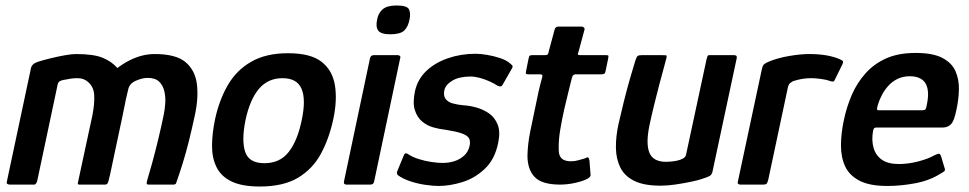

<svg xmlns="http://www.w3.org/2000/svg" viewBox="-20 -673 3533 700"><path d="M518 -389Q499 -389 475 -378.5Q451 -368 447 -345L439 -311Q426 -245 412.5 -183.5Q399 -122 390 -77.5Q381 -33 376 -15Q375 -10 372.5 -5Q370 0 362 0H269Q262 0 264 -7L317 -253Q325 -294 323.5 -325.5Q322 -357 300 -375Q285 -388 263 -388Q241 -388 221 -383Q215 -383 203.5 -379.5Q192 -376 190 -364L116 -15Q115 -10 112 -5Q109 0 105 0H16Q12 0 7.5 -2Q3 -4 5 -11L93 -425Q95 -433 101 -438.5Q107 -444 119 -448Q138 -454 164.5 -460.5Q191 -467 216.5 -471.5Q242 -476 257 -476Q321 -476 354 -462.5Q387 -449 408 -425Q429 -441 451.5 -452.5Q474 -464 497 -470Q520 -476 544 -476Q622 -476 657 -446Q692 -416 698 -365Q704 -314 690 -251Q679 -200 668.5 -158Q658 -116 646.5 -79Q635 -42 622 -5Q620 0 612 0H522Q516 0 515 -3Q514 -6 517 -17Q525 -43 535.5 -81.5Q546 -120 557 -165.5Q568 -211 577 -255Q581 -274 582.5 -297Q584 -320 579 -341Q574 -362 560 -375.5Q546 -389 518 -389Z M927 7Q863 7 825 -11Q787 -29 770 -62.5Q753 -96 753 -140.5Q753 -185 764 -238Q779 -308 810.5 -362.5Q842 -417 896 -448Q950 -479 1030 -479Q1112 -479 1152 -448Q1192 -417 1201 -362.5Q1210 -308 1195 -238Q1180 -168 1150 -112.5Q1120 -57 1066.5 -25Q1013 7 927 7ZM944 -78Q1001 -78 1033 -119.5Q1065 -161 1080 -235Q1096 -310 1079.5 -349Q1063 -388 1010 -388Q957 -388 924 -349Q891 -310 875 -235Q860 -160 874 -119Q888 -78 944 -78Z M1473 -602Q1468 -575 1453.5 -561.5Q1439 -548 1403 -548Q1369 -548 1359 -561.5Q1349 -575 1355 -602Q1359 -625 1375 -639Q1391 -653 1426 -653Q1464 -653 1471 -639Q1478 -625 1473 -602ZM1344 -11Q1342 0 1330 0H1243Q1232 0 1234 -11L1329 -461Q1332 -472 1343 -472H1430Q1435 -472 1438 -469Q1441 -466 1439 -461Z M1452 -106Q1455 -115 1460.5 -114Q1466 -113 1471 -109Q1485 -100 1507 -93Q1529 -86 1552.5 -82.5Q1576 -79 1594 -79Q1617 -79 1637 -85.5Q1657 -92 1672 -105.5Q1687 -119 1692 -141Q1696 -159 1689.5 -169.5Q1683 -180 1662.5 -187Q1642 -194 1604 -200Q1583 -202 1560 -208.5Q1537 -215 1519 -230Q1501 -245 1492.5 -271.5Q1484 -298 1493 -341Q1503 -385 1535 -415Q1567 -445 1614 -461Q1661 -477 1714 -477Q1731 -477 1755.5 -473Q1780 -469 1804 -461Q1828 -453 1843 -439Q1849 -434 1849 -430.5Q1849 -427 1845 -421L1813 -365Q1808 -354 1795 -360Q1783 -368 1765.5 -376Q1748 -384 1729.5 -389Q1711 -394 1696 -394Q1655 -394 1630 -379.5Q1605 -365 1600 -344Q1596 -324 1604.5 -312.5Q1613 -301 1630.5 -296Q1648 -291 1671 -289Q1692 -288 1717 -281Q1742 -274 1763 -259.5Q1784 -245 1794.5 -218.5Q1805 -192 1796 -151Q1784 -92 1747.5 -57.5Q1711 -23 1665.5 -9Q1620 5 1578 5Q1560 5 1531.5 1Q1503 -3 1476 -12Q1449 -21 1431 -34Q1425 -40 1428 -48Z M2022 0Q1956 0 1929.5 -27.5Q1903 -55 1903 -106Q1904 -148 1913 -193Q1922 -238 1932 -284Q1938 -314 1943.5 -339Q1949 -364 1957 -392Q1960 -402 1950 -402H1906Q1900 -402 1898 -404Q1896 -406 1898 -414L1907 -459Q1909 -469 1912 -470.5Q1915 -472 1923 -472H1968Q1975 -472 1977.5 -475.5Q1980 -479 1981 -487L2002 -565Q2005 -576 2015 -576H2101Q2105 -576 2108.5 -573Q2112 -570 2111 -565L2090 -487Q2086 -477 2087 -474.5Q2088 -472 2094 -472H2188Q2197 -472 2198 -470Q2199 -468 2197 -458L2188 -415Q2187 -407 2183.5 -404.5Q2180 -402 2172 -402H2078Q2073 -402 2070 -399Q2067 -396 2065 -389Q2058 -361 2051 -332.5Q2044 -304 2037 -274Q2029 -238 2022.5 -200Q2016 -162 2017 -127Q2017 -105 2028 -95Q2039 -85 2062 -85Q2075 -85 2087.5 -88.5Q2100 -92 2111 -95Q2122 -101 2124.5 -99Q2127 -97 2129 -88L2133 -37Q2136 -25 2105 -14Q2093 -10 2078 -6.5Q2063 -3 2048.5 -1.5Q2034 0 2022 0Z M2389 4Q2328 4 2292.5 -13.5Q2257 -31 2241.5 -62.5Q2226 -94 2225.5 -134.5Q2225 -175 2235 -221Q2244 -261 2254.5 -303Q2265 -345 2276 -383.5Q2287 -422 2296 -451Q2301 -467 2305.5 -469.5Q2310 -472 2322 -472H2391Q2403 -472 2408 -471.5Q2413 -471 2408 -455Q2407 -450 2400 -425Q2393 -400 2383.5 -364Q2374 -328 2364.5 -289Q2355 -250 2348 -217Q2334 -150 2347.5 -116.5Q2361 -83 2409 -83Q2415 -83 2426.5 -84Q2438 -85 2449.5 -87.5Q2461 -90 2470 -95Q2479 -100 2481 -108L2556 -457Q2557 -462 2559 -467Q2561 -472 2566 -472H2656Q2659 -472 2663 -470.5Q2667 -469 2666 -461L2578 -49Q2576 -37 2568 -32Q2560 -27 2537 -20Q2526 -16 2500 -10.5Q2474 -5 2444 -0.5Q2414 4 2389 4Z M2930 -476Q3001 -476 3044 -456Q3053 -452 3053.5 -449Q3054 -446 3052 -440L3025 -385Q3022 -377 3018.5 -376Q3015 -375 3008 -377Q2992 -383 2971.5 -385.5Q2951 -388 2938 -388Q2922 -388 2909 -386Q2896 -384 2886.5 -381.5Q2877 -379 2871 -377Q2866 -374 2860.5 -370Q2855 -366 2852 -352L2781 -18Q2778 -6 2774.5 -3Q2771 0 2763 0H2679Q2675 0 2671.5 -2.5Q2668 -5 2671 -15L2757 -418Q2760 -433 2764.5 -437.5Q2769 -442 2780 -447Q2812 -461 2855 -468.5Q2898 -476 2930 -476Z M3057 -237Q3067 -284 3085.5 -327Q3104 -370 3135 -405Q3166 -440 3210.5 -460Q3255 -480 3318 -480Q3382 -480 3416.5 -461.5Q3451 -443 3464 -412.5Q3477 -382 3476 -345.5Q3475 -309 3467 -273Q3459 -232 3447 -220Q3435 -208 3417 -208H3175Q3170 -208 3167.5 -206Q3165 -204 3163 -196Q3157 -161 3165 -133.5Q3173 -106 3195.5 -90.5Q3218 -75 3257 -75Q3292 -75 3328 -84.5Q3364 -94 3383 -105Q3395 -111 3401.5 -112.5Q3408 -114 3412 -100L3423 -63Q3427 -53 3423.5 -49.5Q3420 -46 3409 -40Q3370 -15 3317.5 -5Q3265 5 3215 5Q3151 5 3114 -14Q3077 -33 3061.5 -66Q3046 -99 3046 -143Q3046 -187 3057 -237ZM3359 -291Q3364 -314 3363.5 -332.5Q3363 -351 3356.5 -365Q3350 -379 3335 -387Q3320 -395 3297 -395Q3272 -395 3252.5 -385.5Q3233 -376 3219 -360.5Q3205 -345 3195.5 -327Q3186 -309 3181 -292Q3177 -279 3177.5 -275Q3178 -271 3184 -271Q3223 -271 3263 -271Q3303 -271 3343 -271Q3351 -271 3354 -274.5Q3357 -278 3359 -291Z"/></svg>

Font: Glory SemiBold
Style: Italic
Weight: 600
Italic angle: -12°
Designer: Robert Leuschke
Foundry: Robert Leuschke
Version: Version 1.011